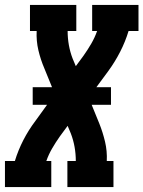

<svg xmlns="http://www.w3.org/2000/svg" viewBox="-35 -755 579 775"><path d="M-15 0V-105H25Q25 -105 25 -105Q25 -105 25 -105Q38 -148 59 -189Q80 -230 108 -267L155 -332H97V-403H175L144 -479Q129 -514 120 -552Q111 -590 113 -630H86V-735H273V-630H238Q238 -601 243 -573Q248 -545 258 -519L271 -488L302 -530Q319 -554 333.5 -579Q348 -604 357 -630H337V-735H524V-630H484Q484 -630 484 -630Q484 -630 484 -630Q471 -587 450 -546Q429 -505 402 -468L354 -403H413V-332H335L366 -256Q380 -221 389 -183Q398 -145 396 -105H423V0H237V-105H271Q271 -134 266 -162Q261 -190 251 -216L238 -247L207 -205Q190 -181 175.5 -156Q161 -131 152 -105H172V0Z"/></svg>

Font: Iosevka Curly Slab XBdObl
Style: Regular
Weight: 800
Italic angle: -9°
Monospace: yes
Designer: Belleve Invis
Foundry: Belleve Invis
Version: Version 11.1.0; ttfautohint (v1.8.3)